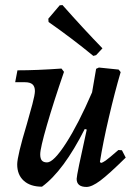

<svg xmlns="http://www.w3.org/2000/svg" viewBox="-20 -727 535 759"><path d="M477 -104Q410 -38 376.5 -13Q343 12 322 12Q283 12 283 -20Q283 -35 323 -215L315 -217Q231 -51 146 11Q100 11 74 -12.5Q48 -36 48 -77Q48 -110 86 -236Q98 -277 108 -315Q118 -353 118 -367Q118 -385 108.5 -393.5Q99 -402 78 -402H40L49 -449Q125 -449 223 -456L233 -443Q192 -324 165.5 -232.5Q139 -141 139 -117Q139 -100 145.5 -92.5Q152 -85 166 -85Q192 -85 241 -161Q290 -237 344 -362L360 -455L371 -460L449 -452L457 -442Q434 -364 410.5 -263.5Q387 -163 375 -87L379 -83Q386 -84 398 -92.5Q410 -101 448 -134L462 -133ZM216 -706 227 -707Q312 -611 385 -536L360 -509L349 -506Q265 -575 172 -640L171 -653Z"/></svg>

Font: Alegreya Medium
Style: Italic
Weight: 500
Italic angle: -7°
Designer: Juan Pablo del Peral
Foundry: Huerta Tipografica
Version: Version 2.008; ttfautohint (v1.8)